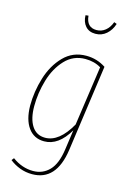

<svg xmlns="http://www.w3.org/2000/svg" viewBox="-140 -821 737 1085"><g transform="rotate(15 229.0 -278.0)"><path d="M400 -495 329 11Q302 197 161 197Q123 197 89 184Q55 171 29 150L40 136Q97 178 162 178Q218 178 256.5 138.5Q295 99 307 10L323 -103Q263 0 179 0Q119 0 85.5 -46.5Q52 -93 51 -174Q51 -257 76 -338.5Q101 -420 154 -474.5Q207 -529 286 -529Q348 -529 400 -495ZM74 -178Q74 -105 101 -63Q128 -21 179 -21Q261 -21 327 -138L377 -486Q338 -510 285 -510Q215 -510 167 -459Q119 -408 96.5 -331.5Q74 -255 74 -178ZM221 -749 238 -751Q244 -684 302 -684Q331 -684 353.5 -702Q376 -720 388 -753L404 -747Q392 -709 365 -685.5Q338 -662 301 -662Q264 -662 243 -686Q222 -710 221 -749Z"/></g></svg>

Font: Fira Sans Extra Condensed Thin
Style: Italic
Weight: 250
Width: 3
Italic angle: -8°
Designer: Carrois Corporate & Edenspiekermann AG
Foundry: Carrois Corporate GbR & Edenspiekermann AG
Version: Version 4.203